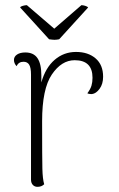

<svg xmlns="http://www.w3.org/2000/svg" viewBox="-20 -715 460 743"><path d="M379 -418Q379 -390 365.5 -371.5Q352 -353 336 -351H332Q323 -351 318 -354Q330 -370 334 -383.5Q338 -397 338 -414Q338 -482 269 -482Q218 -482 180.5 -426.5Q143 -371 143 -246Q143 -102 144 -62Q145 -22 151 -2Q141 8 125 8Q114 8 107 0.5Q100 -7 100 -20V-426Q100 -453 93 -464.5Q86 -476 71 -476Q52 -476 44 -459Q34 -470 34 -483Q34 -496 46 -504Q58 -512 78 -512Q110 -512 125 -490Q140 -468 140 -423V-396Q156 -453 191.5 -483.5Q227 -514 274 -514Q321 -514 350 -489Q379 -464 379 -418ZM190 -604 295 -695Q301 -695 309.5 -692.5Q318 -690 321 -686L209 -563Q199 -561 191 -561Q184 -561 170 -563L58 -686Q59 -690 68.5 -692.5Q78 -695 84 -695Z"/></svg>

Font: Arima Madurai ExtraLight
Style: Regular
Weight: 275
Designer: Joana Correia and Natanael Gama
Foundry: NDISCOVER
Version: Version 1.020